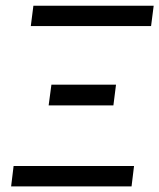

<svg xmlns="http://www.w3.org/2000/svg" viewBox="-20 -662 566 682"><path d="M525.9 -641.6 516.6 -569.3H89.4L98.6 -641.6ZM456.1 -72.3 447.3 0H19.5L28.3 -72.3ZM162.6 -361.3H392.1L382.8 -287.6H152.8Z"/></svg>

Font: Carlito
Style: Italic
Weight: 400
Italic angle: -7°
Designer: Lukasz Dziedzic
Foundry: tyPoland Lukasz Dziedzic
Version: Version 1.104